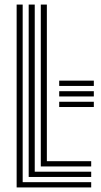

<svg xmlns="http://www.w3.org/2000/svg" viewBox="-20 -820 442 840"><path d="M52.8 0V-800H79.2V-23H379V0ZM105.5 -45.8V-800H132V-68.8H379V-45.8ZM158.5 -91.8V-800H185V-114.8H379V-91.8ZM239 -374.8H390.5V-351.8H239ZM239 -421H390.5V-398H239ZM239 -467.2H390.5V-444H239Z"/></svg>

Font: Big Shoulders Inline Text Thin ExtraBold
Style: Regular
Weight: 800
Version: Version 2.002